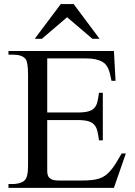

<svg xmlns="http://www.w3.org/2000/svg" viewBox="-20 -909 651 929"><path d="M531.2 0H21V-18.6H43.9Q48.3 -18.6 54.9 -19.3Q61.5 -20 69.1 -21.7Q76.7 -23.4 84 -26.4Q91.3 -29.3 96.2 -33.7Q101.1 -38.1 104.7 -43.5Q108.4 -48.8 110.8 -58.1Q113.3 -67.4 114.5 -81.5Q115.7 -95.7 115.7 -117.7V-547.4Q115.7 -579.6 112.3 -598.9Q108.9 -618.2 103 -624.5Q85.4 -644.5 43.9 -644.5H21V-662.1H531.2L539.1 -518.1H519.5Q516.1 -532.2 513.4 -545.7Q510.7 -559.1 506.1 -571.3Q501.5 -583.5 494.1 -593.5Q486.8 -603.5 473.9 -610.8Q460.9 -618.2 441.2 -622.3Q421.4 -626.5 392.1 -626.5H208.5V-364.7H354.5Q388.2 -364.7 407.5 -370.1Q426.8 -375.5 437 -387.2Q447.3 -398.9 451.4 -417Q455.6 -435.1 459 -460H477.5V-230H459Q455.6 -255.9 451.2 -274.4Q446.8 -293 436.5 -304.9Q426.3 -316.9 407.2 -322.5Q388.2 -328.1 354.5 -328.1H208.5V-80.1Q208.5 -66.9 213.1 -56.9Q217.8 -46.9 229.5 -41.3Q241.2 -35.6 264.6 -35.6H376.5Q403.3 -35.6 423.8 -37.8Q444.3 -40 460.7 -45.4Q477.1 -50.8 490 -60.3Q502.9 -69.8 515.4 -84.2Q527.8 -98.6 540.5 -118.9Q553.2 -139.2 568.8 -166.5H588.9ZM427.2 -721.2 304.7 -825.7 182.6 -721.2H147.9L273.9 -889.2H336.4L461.9 -721.2Z"/></svg>

Font: Doulos SIL APac
Style: Regular
Weight: 400
Designer: Walt Agee, Victor Gaultney, Peter Martin, Debbi Hosken, Becca Hirsbrunner
Foundry: SIL International
Version: Version 5.000